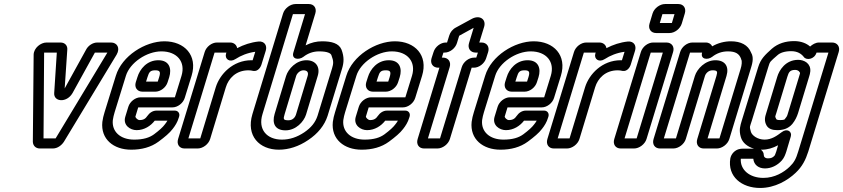

<svg xmlns="http://www.w3.org/2000/svg" viewBox="-20 -712 4185 953"><path d="M196 -25 199 -451H262L249 -250C246 -206 311 -200 340 -250L451 -451H513L256 -25ZM178 25H242C265 25 285 10 297 -8L559 -441C578 -474 561 -501 531 -501H463C440 -501 417 -485 407 -465L301 -273L314 -465C316 -485 303 -501 280 -501H211C182 -501 148 -474 147 -441L143 -8C144 12 158 25 178 25Z M617 -182 602 -133C589 -91 626 -66 658 -66C696 -66 728 -87 748 -113H811C807 -106 802 -99 797 -93C789 -82 771 -65 744 -45C722 -29 692 -19 646 -19C577 -19 534 -59 540 -116C542 -129 545 -142 549 -155L605 -336C625 -401 708 -457 781 -457C859 -457 902 -405 881 -336L848 -229H678C652 -229 625 -208 617 -182ZM897 -226 931 -336C962 -437 896 -507 796 -507C701 -507 585 -435 555 -336L499 -155C494 -140 490 -122 488 -107C479 -21 544 31 631 31C683 31 729 19 767 -9C798 -32 822 -52 837 -72C849 -87 861 -106 867 -127L869 -133C874 -149 864 -163 848 -163H757C738 -163 722 -152 711 -136C703 -124 693 -116 673 -116C662 -116 652 -129 652 -133L666 -179H836C862 -179 889 -200 897 -226ZM687 -257H751C777 -257 804 -278 812 -304L820 -329C833 -371 821 -413 766 -413C709 -413 674 -369 662 -329L654 -304C646 -278 661 -257 687 -257ZM751 -363C774 -363 778 -355 770 -329L763 -307H705L712 -329C720 -355 726 -363 751 -363Z M1122 -501H1057C1031 -501 1004 -480 996 -454L864 -22C856 4 870 25 896 25H961C987 25 1015 4 1023 -22L1101 -279C1114 -322 1151 -363 1213 -363C1220 -363 1230 -362 1237 -360C1261 -356 1274 -380 1277 -389L1299 -460C1307 -486 1293 -508 1264 -506C1225 -502 1190 -490 1157 -473C1155 -488 1142 -501 1122 -501ZM1234 -413H1228C1136 -413 1071 -344 1051 -279L974 -25H915L1045 -451H1104L1102 -446C1094 -419 1120 -400 1149 -419C1175 -436 1209 -450 1247 -455Z M1379 -19C1305 -19 1259 -69 1283 -146L1434 -642H1494L1436 -451C1426 -417 1464 -413 1486 -430C1509 -448 1535 -457 1564 -457C1607 -457 1622 -447 1625 -438C1637 -407 1635 -396 1628 -372L1556 -137C1545 -104 1525 -79 1490 -55C1454 -31 1418 -19 1379 -19ZM1513 -692H1447C1421 -692 1393 -671 1385 -645L1233 -146C1200 -37 1268 31 1364 31C1413 31 1463 15 1510 -17C1558 -49 1591 -90 1606 -137L1678 -372C1687 -402 1689 -429 1675 -466C1662 -497 1626 -507 1579 -507C1551 -507 1525 -501 1497 -487L1545 -645C1553 -671 1539 -692 1513 -692ZM1501 -413C1450 -413 1411 -370 1400 -335L1343 -146C1330 -102 1343 -65 1397 -65C1449 -65 1488 -108 1499 -143L1557 -335C1571 -380 1547 -413 1501 -413ZM1486 -363C1506 -363 1512 -352 1507 -335L1449 -143C1444 -128 1432 -115 1412 -115C1386 -115 1385 -120 1393 -146L1450 -335C1454 -348 1469 -363 1486 -363Z M1761 -182 1746 -133C1733 -91 1770 -66 1802 -66C1840 -66 1872 -87 1892 -113H1955C1951 -106 1946 -99 1941 -93C1933 -82 1915 -65 1888 -45C1866 -29 1836 -19 1790 -19C1721 -19 1678 -59 1684 -116C1686 -129 1689 -142 1693 -155L1749 -336C1769 -401 1852 -457 1925 -457C2003 -457 2046 -405 2025 -336L1992 -229H1822C1796 -229 1769 -208 1761 -182ZM2041 -226 2075 -336C2106 -437 2040 -507 1940 -507C1845 -507 1729 -435 1699 -336L1643 -155C1638 -140 1634 -122 1632 -107C1623 -21 1688 31 1775 31C1827 31 1873 19 1911 -9C1942 -32 1966 -52 1981 -72C1993 -87 2005 -106 2011 -127L2013 -133C2018 -149 2008 -163 1992 -163H1901C1882 -163 1866 -152 1855 -136C1847 -124 1837 -116 1817 -116C1806 -116 1796 -129 1796 -133L1810 -179H1980C2006 -179 2033 -200 2041 -226ZM1831 -257H1895C1921 -257 1948 -278 1956 -304L1964 -329C1977 -371 1965 -413 1910 -413C1853 -413 1818 -369 1806 -329L1798 -304C1790 -278 1805 -257 1831 -257ZM1895 -363C1918 -363 1922 -355 1914 -329L1907 -307H1849L1856 -329C1864 -355 1870 -363 1895 -363Z M2179 -426H2173L2181 -451H2187C2213 -451 2240 -472 2248 -498L2259 -534L2260 -535L2331 -574L2308 -498C2300 -472 2315 -451 2341 -451H2352L2344 -426H2333C2307 -426 2280 -405 2272 -379L2164 -25H2104L2212 -379C2220 -405 2205 -426 2179 -426ZM2213 -22 2321 -376H2332C2358 -376 2385 -397 2393 -423L2403 -454C2411 -480 2396 -501 2370 -501H2359L2383 -579C2394 -616 2362 -639 2323 -619L2244 -576C2226 -567 2215 -552 2210 -536L2199 -501H2193C2167 -501 2140 -480 2132 -454L2122 -423C2114 -397 2129 -376 2155 -376H2161L2053 -22C2045 4 2059 25 2085 25H2151C2177 25 2205 4 2213 -22Z M2450 -182 2435 -133C2422 -91 2459 -66 2491 -66C2529 -66 2561 -87 2581 -113H2644C2640 -106 2635 -99 2630 -93C2622 -82 2604 -65 2577 -45C2555 -29 2525 -19 2479 -19C2410 -19 2367 -59 2373 -116C2375 -129 2378 -142 2382 -155L2438 -336C2458 -401 2541 -457 2614 -457C2692 -457 2735 -405 2714 -336L2681 -229H2511C2485 -229 2458 -208 2450 -182ZM2730 -226 2764 -336C2795 -437 2729 -507 2629 -507C2534 -507 2418 -435 2388 -336L2332 -155C2327 -140 2323 -122 2321 -107C2312 -21 2377 31 2464 31C2516 31 2562 19 2600 -9C2631 -32 2655 -52 2670 -72C2682 -87 2694 -106 2700 -127L2702 -133C2707 -149 2697 -163 2681 -163H2590C2571 -163 2555 -152 2544 -136C2536 -124 2526 -116 2506 -116C2495 -116 2485 -129 2485 -133L2499 -179H2669C2695 -179 2722 -200 2730 -226ZM2520 -257H2584C2610 -257 2637 -278 2645 -304L2653 -329C2666 -371 2654 -413 2599 -413C2542 -413 2507 -369 2495 -329L2487 -304C2479 -278 2494 -257 2520 -257ZM2584 -363C2607 -363 2611 -355 2603 -329L2596 -307H2538L2545 -329C2553 -355 2559 -363 2584 -363Z M2955 -501H2890C2864 -501 2837 -480 2829 -454L2697 -22C2689 4 2703 25 2729 25H2794C2820 25 2848 4 2856 -22L2934 -279C2947 -322 2984 -363 3046 -363C3053 -363 3063 -362 3070 -360C3094 -356 3107 -380 3110 -389L3132 -460C3140 -486 3126 -508 3097 -506C3058 -502 3023 -490 2990 -473C2988 -488 2975 -501 2955 -501ZM3067 -413H3061C2969 -413 2904 -344 2884 -279L2807 -25H2748L2878 -451H2937L2935 -446C2927 -419 2953 -400 2982 -419C3008 -436 3042 -450 3080 -455Z M3080 -25 3210 -451H3270L3140 -25ZM3189 -22 3321 -454C3329 -480 3314 -501 3288 -501H3222C3196 -501 3169 -480 3161 -454L3029 -22C3021 4 3035 25 3061 25H3127C3153 25 3181 4 3189 -22ZM3255 -598 3268 -642H3328L3315 -598ZM3364 -595 3379 -645C3387 -671 3373 -692 3347 -692H3281C3255 -692 3227 -671 3219 -645L3204 -595C3196 -569 3211 -548 3237 -548H3303C3329 -548 3356 -569 3364 -595Z M3659 -417C3664 -410 3662 -388 3656 -370L3551 -25H3492L3586 -335C3600 -382 3579 -413 3531 -413C3480 -413 3440 -370 3429 -335L3335 -25H3275L3405 -451H3465C3455 -417 3493 -413 3515 -430C3538 -448 3564 -457 3593 -457C3631 -457 3649 -445 3658 -421C3659 -420 3658 -418 3659 -417ZM3483 -501H3417C3391 -501 3364 -480 3356 -454L3224 -22C3216 4 3230 25 3256 25H3322C3348 25 3376 4 3384 -22L3479 -335C3483 -348 3497 -363 3516 -363C3540 -363 3543 -358 3536 -335L3441 -22C3433 4 3447 25 3473 25H3538C3564 25 3592 4 3600 -22L3706 -370C3711 -387 3725 -424 3708 -451C3693 -489 3657 -507 3608 -507C3577 -507 3544 -499 3515 -482C3510 -493 3499 -501 3483 -501Z M3757 31H3760C3790 31 3816 23 3842 9L3833 40C3829 53 3825 60 3825 60C3816 70 3808 74 3792 74C3777 74 3771 66 3771 57C3771 44 3764 37 3757 31ZM4110 -501H4045C4028 -501 4012 -491 4001 -481C3983 -497 3956 -508 3922 -508C3880 -508 3842 -497 3811 -470C3778 -440 3756 -421 3743 -378L3662 -114C3654 -87 3647 -67 3657 -32C3665 -3 3691 17 3723 26H3666C3655 26 3638 28 3622 43C3612 53 3607 64 3605 74C3590 165 3662 221 3753 221C3827 221 3890 183 3929 146C3962 115 3979 81 3992 40L4143 -454C4151 -480 4136 -501 4110 -501ZM3907 -458C3937 -458 3957 -446 3970 -429C3982 -412 4022 -416 4033 -451H4092L3942 40C3931 77 3921 95 3899 116C3871 143 3825 171 3769 171C3700 171 3653 130 3657 76H3719C3722 107 3746 124 3777 124C3807 124 3838 110 3861 84C3873 70 3878 55 3883 40L3905 -34C3913 -59 3887 -77 3860 -56C3836 -38 3810 -19 3775 -19C3740 -19 3712 -40 3707 -58C3699 -87 3702 -81 3712 -114L3793 -378C3802 -409 3803 -406 3839 -438C3851 -449 3873 -458 3907 -458ZM4002 -358C4005 -397 3972 -415 3942 -415C3878 -415 3847 -362 3838 -331L3783 -150C3777 -132 3772 -112 3785 -89C3795 -72 3814 -66 3838 -66C3864 -66 3892 -72 3913 -97C3928 -116 3935 -132 3941 -150L3996 -331C3999 -340 4001 -348 4002 -358ZM3951 -348C3951 -347 3948 -339 3946 -331L3891 -150C3886 -134 3888 -137 3874 -119C3874 -119 3868 -116 3853 -116C3837 -116 3834 -119 3833 -121C3826 -136 3827 -130 3833 -150L3888 -331C3895 -354 3901 -365 3927 -365C3942 -365 3951 -355 3951 -348Z"/></svg>

Font: DIN Rundschrift
Style: MittelKontKu
Weight: 400
Version: Version 1.027